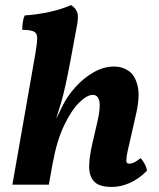

<svg xmlns="http://www.w3.org/2000/svg" viewBox="-20 -730 627 759"><path d="M29 0 120 -519Q127 -560 127 -579.5Q127 -599 113.5 -605.5Q100 -612 68 -612Q68 -626 70 -641.5Q72 -657 78 -669Q125 -672 174 -682.5Q223 -693 261 -710Q279 -698 285 -682.5Q291 -667 285 -633Q269 -545 258 -487.5Q247 -430 238.5 -391.5Q230 -353 221.5 -324Q213 -295 203 -264H204L227 -311Q246 -350 278.5 -386Q311 -422 350.5 -444.5Q390 -467 431 -467Q464 -467 489.5 -449Q515 -431 524.5 -388Q534 -345 516 -271L493 -169Q483 -129 480.5 -110.5Q478 -92 481 -87.5Q484 -83 492 -83Q509 -83 536 -105Q544 -96 551.5 -82.5Q559 -69 561 -55Q528 -22 492.5 -6.5Q457 9 422 9Q372 9 352 -12.5Q332 -34 332.5 -72.5Q333 -111 345 -162L366 -253Q378 -306 372.5 -330.5Q367 -355 347 -355Q324 -355 293 -324.5Q262 -294 233.5 -234.5Q205 -175 189 -88V-89L173 0Z"/></svg>

Font: Vollkorn
Style: Bold Italic
Weight: 700
Italic angle: -11°
Designer: Friedrich Althausen
Foundry: Friedrich Althausen
Version: Version 5.000; ttfautohint (v1.8.3)